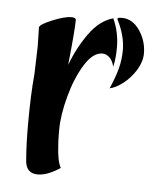

<svg xmlns="http://www.w3.org/2000/svg" viewBox="-38 -416 372 458"><g transform="rotate(5 148.0 -187.0)"><path d="M68.4 7.8Q39.1 7.8 38.1 -26.4Q35.2 -60.5 35.2 -108.4Q35.2 -179.7 40 -230.5L42 -296.9L41 -341.8Q41 -348.6 70.3 -360.8Q99.6 -373 116.2 -373Q127 -373 127 -367.2Q127 -341.8 118.2 -258.8Q133.8 -300.8 158.7 -335.4Q183.6 -370.1 215.8 -378.9Q230.5 -346.7 230.5 -310.5Q230.5 -283.2 225.6 -263.7Q222.7 -277.3 214.8 -285.2Q207 -293 197.3 -293Q174.8 -293 154.8 -260.7Q134.8 -228.5 122.6 -183.1Q110.4 -137.7 110.4 -103.5V-92.8Q110.4 -75.2 111.3 -67.4Q113.3 -27.3 122.1 -12.7Q113.3 -5.9 97.7 1Q82 7.8 68.4 7.8ZM245.1 -305.7Q245.1 -338.9 226.6 -376Q224.6 -379.9 227.5 -380.9Q230.5 -381.8 236.3 -381.8Q261.7 -381.8 278.8 -356.9Q295.9 -332 295.9 -301.8Q295.9 -282.2 283.7 -262.2Q271.5 -242.2 253.9 -228.5Q236.3 -214.8 221.7 -211.9Q234.4 -241.2 239.7 -262.2Q245.1 -283.2 245.1 -305.7Z"/></g></svg>

Font: BKP Parklife Display
Style: Regular
Weight: 400
Designer: Font Diner, Inc.; LA MECHKY PLUS GmbH
Foundry: Font Diner, Inc.; LA MECHKY PLUS GmbH
Version: Version 1.007